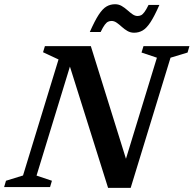

<svg xmlns="http://www.w3.org/2000/svg" viewBox="-43 -906 938 930"><path d="M580.5 -94 548 -74.5 717 -626.5 642.5 -651.5 652 -682.5H874.5L865.5 -651.5L783 -626.5L590 4H480.5L284.5 -619L307.5 -622L134 -55.5L208.5 -30.5L199.5 0H-23L-14 -30.5L68.5 -56L240.5 -618L165.5 -653L174.5 -682.5H397ZM729 -882Q705 -827.5 686 -798.5Q667 -769.5 648.2 -758.5Q629.5 -747.5 606.5 -747.5Q589 -747.5 574.2 -756Q559.5 -764.5 547 -776Q534.5 -787.5 522.2 -796Q510 -804.5 497.5 -804.5Q488.5 -804.5 480.5 -800.8Q472.5 -797 464 -785.5Q455.5 -774 444.5 -751H392Q416 -805.5 435 -834.5Q454 -863.5 472.8 -874.5Q491.5 -885.5 514.5 -885.5Q532 -885.5 546.5 -877Q561 -868.5 573.8 -857Q586.5 -845.5 598.8 -837Q611 -828.5 623 -828.5Q632.5 -828.5 640.2 -832.2Q648 -836 656.8 -847.8Q665.5 -859.5 676.5 -882Z"/></svg>

Font: Newsreader SemiBold
Style: Italic
Weight: 600
Italic angle: -17°
Designer: Hugues Gentile
Foundry: Production Type
Version: Version 1.003